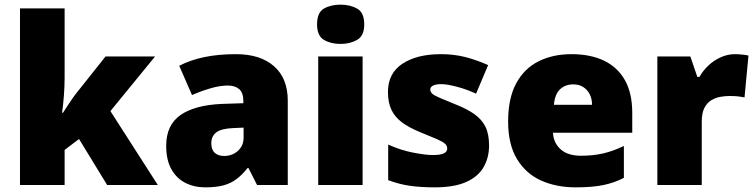

<svg xmlns="http://www.w3.org/2000/svg" viewBox="-20 -796 3251 826"><path d="M258 -461Q258 -427 255 -386Q252 -345 247 -311H251Q259 -323 269 -338.5Q279 -354 290 -370Q301 -386 310 -397L434 -553H647L455 -318L659 0H441L320 -198L258 -151V0H66V-760H258Z M995 -563Q1100 -563 1159 -511Q1218 -459 1218 -363V0H1086L1049 -73H1045Q1022 -44 997.5 -25.5Q973 -7 941 1.5Q909 10 863 10Q815 10 777 -9.5Q739 -29 717 -68.5Q695 -108 695 -169Q695 -258 756.5 -301Q818 -344 935 -349L1027 -352V-360Q1027 -397 1009 -412.5Q991 -428 960 -428Q927 -428 887 -416.5Q847 -405 806 -387L751 -513Q799 -538 859.5 -550.5Q920 -563 995 -563ZM984 -245Q932 -243 910.5 -226.5Q889 -210 889 -180Q889 -152 904 -138.5Q919 -125 944 -125Q979 -125 1003.5 -147Q1028 -169 1028 -204V-247Z M1540 -553V0H1349V-553ZM1445 -776Q1486 -776 1516.5 -759Q1547 -742 1547 -691Q1547 -642 1516.5 -624.5Q1486 -607 1445 -607Q1403 -607 1373.5 -624.5Q1344 -642 1344 -691Q1344 -742 1373.5 -759Q1403 -776 1445 -776Z M2084 -170Q2084 -118 2060.5 -77Q2037 -36 1985.5 -13Q1934 10 1850 10Q1791 10 1744.5 3.5Q1698 -3 1650 -21V-174Q1703 -150 1757 -139.5Q1811 -129 1842 -129Q1874 -129 1889 -136Q1904 -143 1904 -157Q1904 -169 1894 -178Q1884 -187 1858.5 -198Q1833 -209 1786 -228Q1740 -247 1709.5 -269.5Q1679 -292 1664 -323.5Q1649 -355 1649 -400Q1649 -481 1711.5 -522Q1774 -563 1877 -563Q1932 -563 1980 -551Q2028 -539 2080 -516L2028 -393Q1987 -412 1945 -423Q1903 -434 1878 -434Q1856 -434 1843.5 -428Q1831 -422 1831 -411Q1831 -401 1839.5 -393Q1848 -385 1872 -375Q1896 -365 1942 -346Q1990 -327 2021.5 -304.5Q2053 -282 2068.5 -250.5Q2084 -219 2084 -170Z M2439 -563Q2520 -563 2578.5 -535Q2637 -507 2668.5 -451Q2700 -395 2700 -310V-225H2359Q2361 -182 2391.5 -154Q2422 -126 2480 -126Q2532 -126 2575 -136Q2618 -146 2664 -168V-31Q2624 -10 2576.5 0Q2529 10 2457 10Q2373 10 2307.5 -19.5Q2242 -49 2204 -112Q2166 -175 2166 -273Q2166 -373 2200.5 -437Q2235 -501 2296.5 -532Q2358 -563 2439 -563ZM2446 -433Q2412 -433 2389.5 -412Q2367 -391 2363 -345H2527Q2527 -370 2517.5 -389.5Q2508 -409 2490 -421Q2472 -433 2446 -433Z M3142 -563Q3158 -563 3175 -561Q3192 -559 3200 -557L3183 -377Q3173 -379 3158.5 -381Q3144 -383 3118 -383Q3100 -383 3079.5 -379.5Q3059 -376 3040.5 -365Q3022 -354 3010.5 -332Q2999 -310 2999 -272V0H2808V-553H2950L2980 -465H2989Q3004 -492 3028 -514.5Q3052 -537 3081.5 -550Q3111 -563 3142 -563Z"/></svg>

Font: Noto Sans Khmer Black
Style: Regular
Weight: 900
Version: Version 2.003